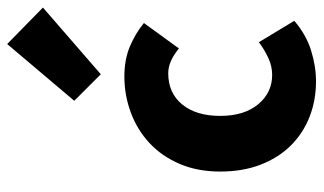

<svg xmlns="http://www.w3.org/2000/svg" viewBox="-198 -668 878 521"><g transform="rotate(-90 240.5 -407.0)"><path d="M281 12Q229 12 184.5 -5.5Q140 -23 107 -56Q74 -89 55 -137.5Q36 -186 36 -248Q36 -310 57 -358.5Q78 -407 113.5 -440Q149 -473 196 -490.5Q243 -508 294 -508Q340 -508 375.5 -493Q411 -478 439 -455L370 -360Q335 -389 303 -389Q249 -389 218 -351Q187 -313 187 -248Q187 -183 218.5 -145Q250 -107 298 -107Q322 -107 344.5 -117.5Q367 -128 387 -143L445 -47Q408 -15 365 -1.5Q322 12 281 12ZM300 -572 228 -644 382 -826 481 -729Z"/></g></svg>

Font: TT Toshiba Sans
Style: Bold
Weight: 700
Designer: Paul D. Hunt
Foundry: Toshiba Corporation
Version: Version 2.020;PS 2.000;hotconv 1.0.86;makeotf.lib2.5.63406